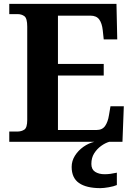

<svg xmlns="http://www.w3.org/2000/svg" viewBox="-20 -734 693 994"><path d="M28 0V-53H70Q91 -53 106 -63Q121 -73 121 -113V-596Q121 -639 106.5 -650Q92 -661 70 -661H28V-714H583L587 -530H517L512 -577Q508 -614 493.5 -633.5Q479 -653 448 -653H280V-403H517V-343H280V-61H480Q510 -61 524.5 -82.5Q539 -104 544 -137L552 -184H621L614 0ZM500 240Q427 240 389 213.5Q351 187 351 130Q351 99 368 72Q385 45 412 26Q439 7 469 0H546Q525 6 503.5 21.5Q482 37 467.5 60Q453 83 453 115Q453 143 472.5 155.5Q492 168 522 168Q536 168 551.5 166Q567 164 585 160V224Q569 231 542.5 235.5Q516 240 500 240Z"/></svg>

Font: Noto Serif Vithkuqi
Style: Bold
Weight: 700
Version: Version 1.005